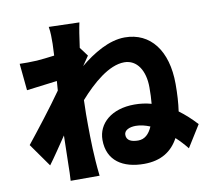

<svg xmlns="http://www.w3.org/2000/svg" viewBox="-92 -923 1184 1085"><g transform="rotate(-10 500.0 -381.0)"><path d="M261 -722 258 -655C220 -650 184 -646 157 -644C115 -642 90 -642 58 -643L73 -489L248 -511L244 -457C184 -371 90 -251 34 -181L128 -48C156 -85 196 -145 234 -201L230 -25C230 -9 229 32 227 58H393C390 33 386 -10 385 -28C378 -124 378 -222 378 -298L380 -378C456 -464 553 -549 641 -549C714 -549 757 -481 757 -385C757 -352 756 -320 753 -291C721 -300 689 -304 656 -304C524 -304 444 -232 444 -138C444 -18 532 36 653 36C751 36 814 -6 852 -77C875 -56 897 -32 917 -7L995 -132C963 -167 930 -197 896 -222C903 -269 906 -322 906 -378C906 -570 815 -687 668 -687C577 -687 484 -630 409 -568L446 -622L408 -673C416 -733 424 -784 431 -815L256 -820C262 -786 261 -754 261 -722ZM724 -166C706 -124 680 -100 643 -100C607 -100 576 -110 576 -144C576 -171 607 -184 643 -184C670 -184 697 -177 724 -166Z"/></g></svg>

Font: Noto Sans CJK TC Black
Style: Regular
Weight: 900
Designer: Ryoko NISHIZUKA 西塚涼子 (kana, bopomofo & ideographs); Paul D. Hunt (Latin, Greek & Cyrillic); Sandoll Communications 산돌커뮤니
Foundry: Adobe
Version: Version 2.004;hotconv 1.0.118;makeotfexe 2.5.65603